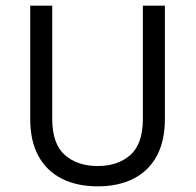

<svg xmlns="http://www.w3.org/2000/svg" viewBox="-20 -648 693 680"><path d="M87 -628H165V-227Q165 -138.5 209.5 -99.2Q254 -60 326 -60Q397.5 -60 441.8 -99.2Q486 -138.5 486 -227V-628H564V-227Q564 -148 534.8 -94.8Q505.5 -41.5 452 -14.8Q398.5 12 326 12Q253.5 12 199.8 -14.8Q146 -41.5 116.5 -94.8Q87 -148 87 -227Z"/></svg>

Font: Karla
Style: Regular
Weight: 400
Designer: Jonathan Pinhorn
Version: Version 2.004;gftools[0.9.33]